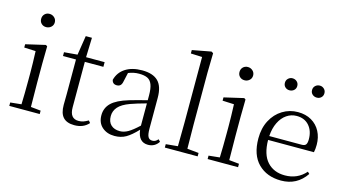

<svg xmlns="http://www.w3.org/2000/svg" viewBox="-89 -1128 2617 1469"><g transform="rotate(15 1220.0 -394.0)"><path d="M107 -707Q107 -730 122 -745Q137 -760 160 -760Q182 -760 198.5 -745Q215 -730 215 -707Q215 -684 198.5 -669.5Q182 -655 160 -655Q137 -655 122 -669.5Q107 -684 107 -707ZM44 -27 131 -36Q134 -119 134 -227V-285Q134 -357 130 -457L39 -461V-487L194 -523L206 -515L204 -378V-227L206 -35L285 -27V0H44Z M444 -115 445 -201V-475H342V-505L447 -514L471 -667H520L515 -512H662V-475H515V-116Q515 -70 532.5 -48Q550 -26 584 -26Q605 -26 621.5 -31.5Q638 -37 661 -50L675 -33Q634 14 562 14Q502 14 473 -17.5Q444 -49 444 -115Z M1058 -83Q1009 -31 970 -8.5Q931 14 880 14Q820 14 781.5 -20Q743 -54 743 -114Q743 -172 783.5 -211.5Q824 -251 918 -279Q982 -298 1056 -316V-354Q1056 -409 1044 -440Q1032 -471 1007 -483Q982 -495 940 -495Q897 -495 856 -478L840 -407Q836 -385 825.5 -375Q815 -365 797 -365Q763 -365 757 -398Q773 -459 825 -492.5Q877 -526 957 -526Q1042 -526 1083.5 -485Q1125 -444 1125 -354V-111Q1125 -63 1135.5 -44.5Q1146 -26 1169 -26Q1182 -26 1192 -31Q1202 -36 1214 -49L1229 -33Q1199 13 1145 13Q1069 13 1058 -83ZM932 -253Q869 -230 841.5 -198.5Q814 -167 814 -126Q814 -80 840 -56Q866 -32 910 -32Q942 -32 974.5 -50.5Q1007 -69 1056 -115V-291Q979 -270 932 -253Z M1276 -27 1370 -36 1372 -227V-743L1282 -747V-774L1431 -802L1446 -793L1443 -639V-227L1445 -36L1536 -27V0H1276Z M1678 -707Q1678 -730 1693 -745Q1708 -760 1731 -760Q1753 -760 1769.5 -745Q1786 -730 1786 -707Q1786 -684 1769.5 -669.5Q1753 -655 1731 -655Q1708 -655 1693 -669.5Q1678 -684 1678 -707ZM1615 -27 1702 -36Q1705 -119 1705 -227V-285Q1705 -357 1701 -457L1610 -461V-487L1765 -523L1777 -515L1775 -378V-227L1777 -35L1856 -27V0H1615Z M2035 -717Q2035 -738 2049.5 -751.5Q2064 -765 2083 -765Q2104 -765 2118.5 -751.5Q2133 -738 2133 -717Q2133 -696 2118.5 -683Q2104 -670 2083 -670Q2063 -670 2049 -683Q2035 -696 2035 -717ZM2250 -717Q2250 -738 2264.5 -751.5Q2279 -765 2300 -765Q2319 -765 2333.5 -751.5Q2348 -738 2348 -717Q2348 -696 2334 -683Q2320 -670 2300 -670Q2279 -670 2264.5 -683Q2250 -696 2250 -717ZM1949 -254Q1949 -335 1981.5 -396.5Q2014 -458 2069.5 -492Q2125 -526 2191 -526Q2253 -526 2298.5 -499.5Q2344 -473 2368.5 -426.5Q2393 -380 2393 -321Q2393 -285 2387 -261H2024Q2025 -146 2077 -89Q2129 -32 2217 -32Q2317 -32 2381 -105L2396 -91Q2325 14 2199 14Q2086 14 2017.5 -54.5Q1949 -123 1949 -254ZM2324 -346Q2324 -412 2288 -453.5Q2252 -495 2189 -495Q2146 -495 2110 -470.5Q2074 -446 2051.5 -400Q2029 -354 2025 -292H2282Q2306 -292 2315 -304.5Q2324 -317 2324 -346Z"/></g></svg>

Font: GL-CurulMinamoto Light
Style: Regular
Weight: 300
Designer: Eunice (kana); Ryoko NISHIZUKA 西塚涼子 (ideographs); Frank Grießhammer (Latin, Greek & Cyrillic); Wenlong ZHANG
Foundry: Gutenberg Labo; Adobe
Version: Version 1.002